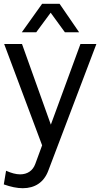

<svg xmlns="http://www.w3.org/2000/svg" viewBox="-21 -764 529 1012"><path d="M11 136 -1 208C36 221 69 228 99 228C163 228 210 197 233 137L487 -532H403L247 -107L95 -532H1L201 2L165 100C152 136 123 155 85 155C63 155 38 148 11 136ZM94 -594H170L246 -697L321 -594H396L293 -744H201Z"/></svg>

Font: Ronzino
Style: Regular
Weight: 400
Designer: Nunzio Mazzaferro
Foundry: Collletttivo
Version: Version 1.000;Glyphs 3.3 (3337)